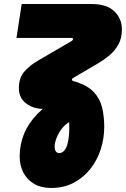

<svg xmlns="http://www.w3.org/2000/svg" viewBox="-20 -720 627 956"><path d="M234 216Q185 216 150 195.5Q115 175 96.5 139.5Q78 104 78 59Q78 0 99.5 -53Q121 -106 166.5 -153Q212 -200 284 -241L338 -119Q312 -108 292.5 -85Q273 -62 262.5 -35.5Q252 -9 252 11Q252 24 257.5 33Q263 42 275 42Q289 42 299 31Q309 20 314.5 2Q320 -16 322.5 -38Q325 -60 325 -83Q325 -103 323.5 -122.5Q322 -142 318 -158Q310 -169 293 -172Q276 -175 263 -178H194Q146 -178 110 -205Q74 -232 74 -281Q74 -333 101.5 -364Q129 -395 169 -418L337 -516Q340 -518 342 -520.5Q344 -523 344 -525Q344 -527 342 -529Q340 -531 337 -531H62L88 -700H435Q512 -700 549.5 -663.5Q587 -627 587 -573Q587 -530 569.5 -498.5Q552 -467 525 -444.5Q498 -422 469 -405L343 -331Q341 -330 339.5 -327.5Q338 -325 338 -323Q338 -318 349 -315L360 -312Q418 -293 448 -260.5Q478 -228 488.5 -184Q499 -140 499 -88Q499 -31 481.5 23.5Q464 78 429.5 121.5Q395 165 346 190.5Q297 216 234 216Z"/></svg>

Font: MuseoModerno Thin Black
Style: Italic
Weight: 900
Italic angle: -9°
Version: Version 1.003